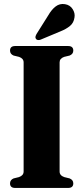

<svg xmlns="http://www.w3.org/2000/svg" viewBox="-20 -927 410 947"><path d="M274 -81Q274 -61.5 297 -53.5L323.5 -47Q341.5 -39.5 341.5 -22.5Q341.5 0 316 0H55Q29.5 0 29.5 -22.5Q29.5 -39.5 47 -47L73.5 -53.5Q96.5 -61.5 96.5 -81V-619.5Q96.5 -638.5 74 -646.5L47 -653Q29.5 -660.5 29.5 -677.5Q29.5 -700 55 -700H316Q341.5 -700 341.5 -677.5Q341.5 -660.5 323.5 -653L296.5 -646.5Q274 -638.5 274 -619.5ZM217.5 -850.5Q234.5 -880 254.5 -895.2Q274.5 -910.5 300 -906.5Q325.5 -902.5 338.2 -882.2Q351 -862 347.5 -841.5Q344 -814.5 325.2 -799Q306.5 -783.5 277.5 -772L180.5 -731.5Q174.5 -729 167.8 -729.5Q161 -730 157.5 -735Q153.5 -740.5 155 -746.5Q156.5 -752.5 160 -759Z"/></svg>

Font: Fraunces 144pt Soft
Style: Bold
Weight: 700
Version: Version 1.000;[0bf87f6ff]